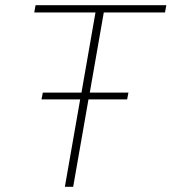

<svg xmlns="http://www.w3.org/2000/svg" viewBox="-20 -720 661 740"><path d="M380 -672 326 -363H475L470 -337H321L262 0H230L289 -337H140L145 -363H294L348 -672H112L117 -700H621L616 -672Z"/></svg>

Font: KoHo ExtraLight
Style: Italic
Weight: 275
Italic angle: -10°
Version: Version 1.000; ttfautohint (v1.6)